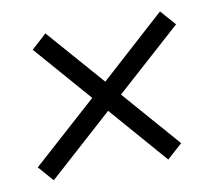

<svg xmlns="http://www.w3.org/2000/svg" viewBox="-56 -566 593 539"><g transform="rotate(-10 241.0 -296.5)"><path d="M56.2 -88.9 240.2 -254.4 382.8 -90.3 426.3 -129.4 283.7 -293 470.2 -460.4 432.1 -503.9 246.6 -336.4 104.5 -499 61.5 -460 202.6 -297.9 18.1 -132.3Z"/></g></svg>

Font: Guggenheim Sans Display Light
Style: Italic
Weight: 300
Italic angle: -7°
Designer: Modified by Tom Baber under direction of Pentagram Design 2023
Foundry: rsms
Version: Version 1.001;Glyphs 3.1.2 (3151)